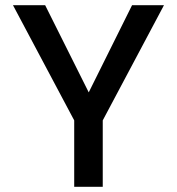

<svg xmlns="http://www.w3.org/2000/svg" viewBox="-20 -720 682 740"><path d="M266 0V-256L30 -700H154L322 -364L489 -700H612L376 -256V0Z"/></svg>

Font: HostGroteskMedium
Style: Regular
Weight: 500
Designer: Doukan Karapınar based on Poppins by Indian Type Foundry, Jonny Pinhorn
Foundry: Element Type
Version: Version 1.001; ttfautohint (v1.8.4.7-5d5b)